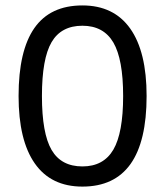

<svg xmlns="http://www.w3.org/2000/svg" viewBox="-20 -774 612 711"><path d="M285.2 -83Q168.9 -83 108.9 -168.7Q48.8 -254.4 48.8 -418.5Q48.8 -586.4 107.4 -670.2Q166 -753.9 285.2 -753.9Q401.4 -753.9 462.2 -668.2Q522.9 -582.5 522.9 -418.5Q522.9 -250.5 463.4 -166.7Q403.8 -83 285.2 -83ZM285.2 -157.7Q363.3 -157.7 399.7 -219.7Q436 -281.7 436 -418.5Q436 -554.7 399.7 -616.7Q363.3 -678.7 285.2 -678.7Q206.5 -678.7 170.9 -617.7Q135.3 -556.6 135.3 -418.5Q135.3 -280.3 170.9 -219Q206.5 -157.7 285.2 -157.7Z"/></svg>

Font: Noto Sans Telugu UI
Style: Regular
Weight: 400
Designer: Monotype Design Team
Foundry: Monotype Imaging Inc.
Version: Version 1.05